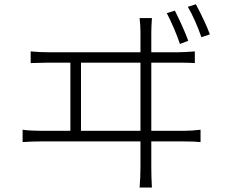

<svg xmlns="http://www.w3.org/2000/svg" viewBox="-20 -835 1040 883"><path d="M845.7 -647.5 807.6 -632.8Q782.2 -707 747.1 -774.4L784.2 -786.1Q826.2 -702.1 845.7 -647.5ZM352.5 -233.4H626V-546.9H352.5ZM675.8 -233.4H825.2Q860.4 -233.4 902.3 -238.3V-181.6Q876 -184.6 825.2 -184.6H675.8V-68.4Q675.8 -17.6 678.7 27.3H622.1Q626 -18.6 626 -66.4V-184.6H166Q128.9 -184.6 84 -181.6V-238.3Q121.1 -233.4 166 -233.4H303.7V-546.9H203.1Q179.7 -546.9 121.1 -544.9V-598.6Q159.2 -594.7 203.1 -594.7H626V-685.5Q626 -715.8 622.1 -752H678.7Q675.8 -709 675.8 -685.5V-594.7H798.8Q825.2 -594.7 876 -598.6V-544.9Q850.6 -546.9 798.8 -546.9H675.8ZM843.8 -803.7 880.9 -815.4Q924.8 -732.4 945.3 -676.8L906.2 -664.1Q877 -747.1 843.8 -803.7Z"/></svg>

Font: Gen Shin Gothic Light
Style: Regular
Weight: 200
Designer: [Source Han Sans]
Ryoko NISHIZUKA  (kana & ideographs); Paul D. Hunt (Latin, Greek & Cyrillic); Wenlong ZHANG  (bopomofo
Version: Version 1.002.20150607